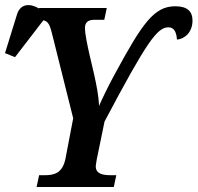

<svg xmlns="http://www.w3.org/2000/svg" viewBox="-53 -746 788 766"><path d="M93 0H401L411 -47H390C355 -47 329 -53 329 -83C329 -89 332 -101 333 -110L364 -261C533 -580 574 -637 619 -637C644 -637 651 -614 653 -588C685 -591 715 -618 715 -664C715 -700 695 -721 646 -721C561 -721 514 -651 407 -454C382 -409 354 -351 342 -323C341 -362 332 -406 323 -447L305 -524C296 -564 286 -609 286 -635C286 -655 297 -667 323 -667H363L373 -714H103V-712C68 -733 29 -733 15 -689L-33 -534L7 -518L120 -665C140 -661 146 -645 154 -614L239 -274L208 -112C196 -55 163 -47 126 -47H103Z"/></svg>

Font: Noto Serif Condensed SemiBold
Style: Italic
Weight: 600
Width: 3
Italic angle: -12°
Designer: Monotype Design Team
Foundry: Monotype Imaging Inc.
Version: Version 2.014